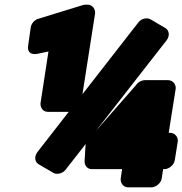

<svg xmlns="http://www.w3.org/2000/svg" viewBox="-20 -766 783 824"><path d="M285 -286C301 -286 324 -301 328 -324L388 -708C390 -724 379 -746 356 -746H347C344 -746 339 -745 335 -744L143 -685C128 -680 115 -666 112 -649L101 -572C94 -529 131 -533 140 -535L188 -545L154 -324C152 -308 162 -286 185 -286ZM209 -24C223 -16 247 -20 261 -37L695 -593C711 -614 705 -637 689 -646L626 -683C612 -691 588 -688 574 -670L141 -114C125 -93 130 -70 146 -61ZM704 -196 734 -385C736 -401 724 -422 701 -422H601C591 -422 574 -416 564 -401L358 -166C352 -159 347 -150 347 -141L343 -75C342 -57 354 -40 374 -40H504L498 0C496 16 507 38 530 38H630C646 38 670 23 674 0L680 -40H686C702 -40 726 -55 730 -78L743 -159C745 -175 733 -196 710 -196Z"/></svg>

Font: Asimov Print
Style: EIt
Weight: 500
Designer: Google
Version: Version 2.000980; 2014